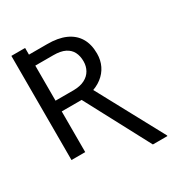

<svg xmlns="http://www.w3.org/2000/svg" viewBox="-217 -921 1156 1241"><g transform="rotate(-30 361.0 -300.5)"><path d="M53.7 -678.7V-777.3H156.2V-678.7ZM53.7 -727.5H291Q372.1 -728 427.7 -703.4Q483.4 -678.7 512.2 -631.1Q541 -583.5 541 -513.7Q541 -464.8 521.5 -424.6Q502 -384.3 465.1 -356Q428.2 -327.6 376 -313.5L349.6 -303.7H133.8V-383.8H291Q340.8 -384.3 374 -401.4Q407.2 -418.5 423.8 -448Q440.4 -477.5 440.4 -513.7Q440.4 -553.7 425.3 -583.3Q410.2 -612.8 377.4 -629.2Q344.7 -645.5 291 -645.5H156.2V0H53.7ZM559.6 175.8 293.9 -324.2H400.4L668 170.9V175.8Z"/></g></svg>

Font: Inter V
Style: 
Weight: 400
Designer: Rasmus Andersson
Foundry: rsms
Version: Version 4.000;git-a3f224843